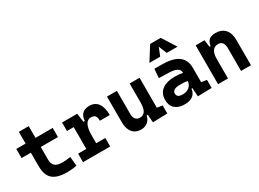

<svg xmlns="http://www.w3.org/2000/svg" viewBox="-32 -1501 2995 2217"><g transform="rotate(-30 1465.0 -392.5)"><path d="M402.8 9.8Q269 9.8 209.5 -43.9Q149.9 -97.7 149.9 -215.8V-396H25.9V-517.6H149.9V-673.8H281.7V-517.6H511.2V-396H281.7V-228.5Q281.7 -169.4 312.3 -142.6Q342.8 -115.7 412.6 -115.7Q435.1 -115.7 460.7 -118.4Q486.3 -121.1 519 -125.5L530.8 -2Q498.5 3.9 468 6.8Q437.5 9.8 402.8 9.8Z M857.9 -222.7V-113.3H979V0H616.7V-113.3H726.1V-404.3H636.2V-517.6H838.4L853.5 -400.9H872.1Q879.9 -527.3 1004.4 -527.3Q1078.1 -527.3 1117.4 -473.1Q1156.7 -418.9 1156.7 -316.9H1024.9Q1024.9 -362.8 1008.1 -382.8Q991.2 -402.8 954.1 -402.8Q905.8 -402.8 881.8 -356Q857.9 -309.1 857.9 -222.7Z M1389.6 9.8Q1315.9 9.8 1275.4 -38.8Q1234.9 -87.4 1234.9 -175.8V-517.6H1367.2V-208.5Q1367.2 -164.1 1387.5 -139.9Q1407.7 -115.7 1443.4 -115.7Q1489.7 -115.7 1513.4 -151.6Q1537.1 -187.5 1537.1 -272V-517.6H1669.4V-118.2L1740.7 -107.4V0L1545.9 4.9L1538.6 -99.6H1523.4Q1511.2 -46.9 1476.1 -18.6Q1440.9 9.8 1389.6 9.8Z M2146 4.9 2137.7 -109.4H2126Q2118.7 -49.8 2078.4 -20Q2038.1 9.8 1970.7 9.8Q1888.2 9.8 1842.3 -30.8Q1796.4 -71.3 1796.4 -146Q1796.4 -232.9 1856.4 -279.3Q1916.5 -325.7 2026.9 -325.7Q2059.1 -325.7 2084.2 -323.2Q2109.4 -320.8 2132.8 -315.4V-316.9Q2132.8 -358.4 2097.4 -377.7Q2062 -397 1992.2 -398.9L1859.9 -402.3L1869.6 -522.5L1982.4 -521Q2123 -519 2191.4 -465.6Q2259.8 -412.1 2259.8 -309.6V-118.2L2331.5 -107.4V0ZM2132.8 -206.5Q2104.5 -212.4 2081.5 -213.4Q2058.6 -214.4 2033.2 -214.4Q1930.7 -214.4 1930.7 -155.8Q1930.7 -101.6 2003.4 -101.6Q2045.4 -101.6 2074 -116.9Q2102.5 -132.3 2117.2 -156.5Q2131.8 -180.7 2132.8 -206.5ZM1853.5 -609.4 1970.7 -794.9H2111.3L2228.5 -609.4H2084.5L2041 -717.3L1997.6 -609.4Z M2723.6 0V-304.2Q2723.6 -351.1 2704.3 -376.5Q2685.1 -401.9 2649.4 -401.9Q2549.8 -401.9 2549.8 -258.3V0H2417.5V-517.6H2535.6L2547.9 -423.8H2562.5Q2569.8 -476.1 2598.1 -501.7Q2626.5 -527.3 2684.1 -527.3Q2766.1 -527.3 2811 -477.5Q2856 -427.7 2856 -336.9V0Z"/></g></svg>

Font: CaskaydiaMono NF
Style: Bold
Weight: 700
Designer: Aaron Bell
Foundry: Saja Typeworks
Version: Version 2111.001; ttfautohint (v1.8.4);Nerd Fonts 3.1.1